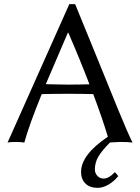

<svg xmlns="http://www.w3.org/2000/svg" viewBox="-20 -678 669 917"><path d="M544.9 163.1Q524.4 188.5 497.8 203.9Q471.2 219.2 445.8 219.2Q409.2 219.2 388.2 198.7Q367.2 178.2 367.2 143.1Q367.2 61 495.1 -24.9Q469.7 -110.4 425.3 -228.5Q369.1 -230 308.1 -230Q236.3 -230 179.2 -228.5Q118.7 -79.6 96.2 2.9Q84 0 50.8 0Q28.3 0 16.1 2.9L311 -658.2H338.9L435.5 -421.9L544.4 -154.3Q590.8 -41.5 612.8 2.9Q595.7 0 553.2 0Q544.9 0 529.3 1.2Q513.7 2.4 505.4 2.4Q467.3 41 450.2 69.3Q433.1 97.7 433.1 131.8Q433.1 148.4 444.8 161.6Q456.5 174.8 475.1 174.8Q500 174.8 527.8 145L530.8 146ZM407.2 -275.4Q359.9 -398.9 306.2 -522H304.2L198.7 -275.9Q207.5 -275.9 247.1 -274.9Q286.6 -273.9 303.2 -273.9Q358.4 -273.9 407.2 -275.4Z"/></svg>

Font: Linux Biolinum G
Style: Regular
Weight: 400
Designer: Philipp H. Poll
Foundry: Philipp H. Poll
Version: Version 1.1.0 ; ttfautohint (v1.6)